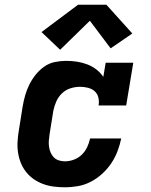

<svg xmlns="http://www.w3.org/2000/svg" viewBox="-20 -786 640 814"><path d="M255 8Q231 8 207.5 5Q184 2 162.5 -6Q141 -14 123 -26.5Q105 -39 91 -56.5Q77 -74 68.5 -95Q60 -116 56.5 -139Q53 -162 54.5 -186Q56 -210 60 -234L76 -334Q80 -358 86.5 -381Q93 -404 104 -426.5Q115 -449 131 -469Q147 -489 167.5 -503.5Q188 -518 212.5 -523Q237 -528 260 -528Q284 -528 306.5 -524.5Q329 -521 350 -513Q371 -505 388.5 -491.5Q406 -478 418 -460L428 -520H545L515 -339H398Q401 -356 397 -372.5Q393 -389 381 -399.5Q369 -410 352.5 -414Q336 -418 319 -418Q299 -418 278.5 -411.5Q258 -405 242.5 -390Q227 -375 218.5 -355.5Q210 -336 206 -316L190 -216Q188 -203 187 -189.5Q186 -176 188 -163Q190 -150 195 -138.5Q200 -127 208.5 -118.5Q217 -110 229.5 -106Q242 -102 255 -102Q274 -102 293 -109Q312 -116 326.5 -130Q341 -144 349.5 -162Q358 -180 362 -199H494Q488 -171 478 -144.5Q468 -118 451.5 -93.5Q435 -69 413 -49Q391 -29 365 -15.5Q339 -2 311 3Q283 8 255 8ZM235 -575 156 -650 311 -766H431L541 -644L449 -581L361 -698Z"/></svg>

Font: Iosevka Etoile XBdObl
Style: Regular
Weight: 800
Italic angle: -9°
Designer: Belleve Invis
Foundry: Belleve Invis
Version: Version 15.5.2; ttfautohint (v1.8.4)